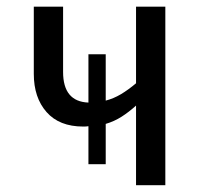

<svg xmlns="http://www.w3.org/2000/svg" viewBox="-20 -543 597 563"><path d="M378.9 -523.4H464.8V0H378.9V-233.4Q357.9 -214.4 336.4 -200.7Q314.9 -187 290 -179.7V-61.5H239.3V-172.9Q235.8 -172.4 231.9 -172.1Q228 -171.9 224.1 -171.9Q153.8 -171.9 116.5 -214.4Q79.1 -256.8 79.1 -326.2V-523.4H165V-332Q165 -245.1 239.3 -242.2V-383.8H290V-248Q313 -253.9 334.7 -266.8Q356.4 -279.8 378.9 -298.8Z"/></svg>

Font: Lunasima
Style: Regular
Weight: 400
Designer: The DocRepair Project, Monotype Design Team
Foundry: Google
Version: Version 2.009